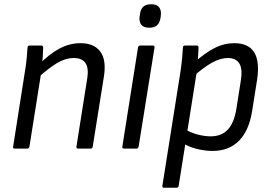

<svg xmlns="http://www.w3.org/2000/svg" viewBox="-20 -702 1272 907"><path d="M349 0Q340 0 341 -9L392 -331Q408 -428 328 -428Q291 -428 252 -405.5Q213 -383 156 -332L165 -398Q212 -446 260 -472Q308 -498 360 -498Q425 -498 454.5 -457.5Q484 -417 470 -335L418 -9Q416 0 408 0ZM50 0Q40 0 42 -9L98 -366Q103 -394 106 -426Q109 -458 110 -477Q110 -487 121 -487H174Q183 -487 184 -478Q184 -463 182 -434Q180 -405 177 -385L176 -368L119 -9Q117 0 109 0Z M566 0Q556 0 558 -10L632 -478Q634 -487 643 -487H701Q711 -487 710 -478L635 -10Q633 0 625 0ZM685 -571Q659 -571 648 -584.5Q637 -598 639 -622L641 -632Q643 -657 656 -669.5Q669 -682 694 -682Q720 -682 731 -668.5Q742 -655 740 -632L739 -622Q736 -597 723.5 -584Q711 -571 685 -571Z M984 11Q947 11 908 1Q869 -9 845 -26L853 -92Q879 -76 912 -67Q945 -58 975 -58Q1026 -58 1055.5 -89Q1085 -120 1096 -184L1117 -317Q1127 -375 1111 -401.5Q1095 -428 1056 -428Q1022 -428 982.5 -406.5Q943 -385 890 -338L898 -407Q950 -453 994 -475.5Q1038 -498 1087 -498Q1154 -498 1181 -454.5Q1208 -411 1194 -322L1171 -177Q1156 -84 1108.5 -36.5Q1061 11 984 11ZM755 185Q746 185 747 176L834 -373Q838 -401 840.5 -428Q843 -455 844 -477Q844 -487 855 -487H908Q918 -487 918 -478Q917 -465 916 -441.5Q915 -418 913 -405L910 -366L824 176Q822 185 814 185Z"/></svg>

Font: Sofia Sans Semi Condensed
Style: Italic
Weight: 400
Italic angle: -9°
Designer: Botio Nikoltchev, Ani Petrova
Foundry: lettersoup
Version: Version 4.101